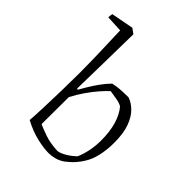

<svg xmlns="http://www.w3.org/2000/svg" viewBox="-207 -820 936 936"><g transform="rotate(45 261.5 -351.5)"><path d="M115 -40Q118 -78 120 -135Q122 -192 123.5 -255Q125 -318 125 -374Q125 -419 124 -466Q123 -513 121.5 -554Q120 -595 119 -623.5Q118 -652 118 -661L32 -665Q32 -673 33 -679Q34 -685 35 -690L151 -712L177 -693L173 -465L170 -312L176 -310Q185 -326 200 -351Q215 -376 234 -402.5Q253 -429 274 -450Q296 -455 318.5 -457Q341 -459 378 -459Q405 -450 429.5 -426Q454 -402 469.5 -360Q485 -318 485 -253Q485 -205 475.5 -163Q466 -121 447 -92Q437 -75 420 -55.5Q403 -36 377 -16Q356 -2 334.5 3.5Q313 9 295 9Q260 9 213 -2Q166 -13 115 -40ZM318 -29Q334 -31 358 -44.5Q382 -58 405 -80Q417 -106 424.5 -141.5Q432 -177 432 -216Q432 -277 418.5 -322.5Q405 -368 380 -398Q367 -407 340.5 -411.5Q314 -416 295 -419Q280 -406 257.5 -380.5Q235 -355 212 -322Q189 -289 171 -254L170 -67Q189 -58 227.5 -44.5Q266 -31 318 -29Z"/></g></svg>

Font: Labrada Light
Style: Regular
Weight: 300
Designer: Mercedes Jáuregui
Foundry: Omnibus-Type Team
Version: Version 1.000; ttfautohint (v1.8.4.7-5d5b)